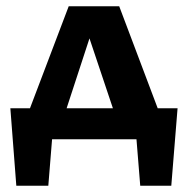

<svg xmlns="http://www.w3.org/2000/svg" viewBox="-20 -444 598 612"><path d="M38 0 199 -424H360L520 0H373L248 -373H282L160 0ZM32 148 13 -99H154L134 148ZM80 0 31 -99H546L482 0ZM427 148 407 -99H546L526 148Z"/></svg>

Font: Ysabeau Infant ExtraBold
Style: Regular
Weight: 800
Designer: Christian Thalmann (Catharsis Fonts)
Version: Version 2.001;gftools[0.9.30]; featfreeze: ss01,ss02,lnum